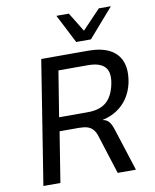

<svg xmlns="http://www.w3.org/2000/svg" viewBox="-99 -1004 873 1079"><g transform="rotate(-10 338.0 -464.5)"><path d="M60 0 172 -705H440Q515 -705 562.5 -680Q610 -655 628 -606Q646 -557 631 -484Q620 -437 595.5 -401Q571 -365 535 -341.5Q499 -318 453 -308L456 -306L465 -304Q480 -299 491 -284Q502 -269 512 -237L588 0H484L414 -220Q406 -247 392.5 -261.5Q379 -276 360 -281.5Q341 -287 312 -287H203L157 0ZM214 -365H378Q446 -365 483.5 -397Q521 -429 535 -496Q549 -563 521 -594Q493 -625 424 -625H256ZM382 -765 298 -929H369L436 -820L540 -929H609L466 -765Z"/></g></svg>

Font: Nunito Sans 7pt SemiCondensed Medium
Style: Italic
Weight: 500
Width: 4
Italic angle: -9°
Designer: Vernon Adams
Foundry: Vernon Adams
Version: Version 3.101;gftools[0.9.27]